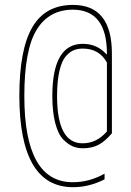

<svg xmlns="http://www.w3.org/2000/svg" viewBox="-20 -655 540 790"><path d="M418 -431.6H419.9V-434.6Q419.9 -614.3 280.3 -615.2Q181.6 -615.2 130.9 -532.7Q80.1 -450.2 80.1 -259.8Q80.1 95.7 280.3 94.7Q347.7 94.7 410.2 59.6V83Q346.7 115.2 280.3 115.2Q60.5 115.2 59.6 -259.8Q59.6 -452.1 113.3 -543.5Q167 -634.8 280.3 -634.8Q440.4 -634.8 440.4 -434.6V-106.4Q411.1 -72.3 384.3 -58.6Q357.4 -44.9 320.3 -44.9Q298.8 -44.9 279.8 -52.7Q260.7 -60.5 240.2 -81.1Q219.7 -101.6 207.5 -147.9Q195.3 -194.3 195.3 -259.8Q195.3 -474.6 320.3 -474.6Q379.9 -474.6 418 -431.6ZM214.8 -259.8Q214.8 -64.5 320.3 -65.4Q377.9 -65.4 419.9 -114.3V-397.5Q388.7 -455.1 320.3 -455.1Q300.8 -455.1 284.2 -448.7Q267.6 -442.4 251 -423.8Q234.4 -405.3 224.6 -363.3Q214.8 -321.3 214.8 -259.8Z"/></svg>

Font: Mgen+ 1mn thin
Style: Regular
Weight: 100
Designer: [Source Han Sans]
Ryoko NISHIZUKA  (kana & ideographs); Paul D. Hunt (Latin, Greek & Cyrillic); Wenlong ZHANG  (bopomofo
Version: Version 1.059.20150602